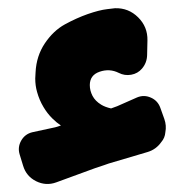

<svg xmlns="http://www.w3.org/2000/svg" viewBox="-20 -421 440 474"><path d="M388.2 -94.4C390.4 -105.6 389.5 -116.5 385.7 -127.2L375.8 -154.9C371.6 -166.6 363.9 -175 352.5 -180C341.1 -185.1 329.7 -185.2 318.2 -180.4L269.3 -158.8C261.8 -156.1 256.7 -154.2 254.2 -153.3C244.4 -155.5 236.3 -158.6 229.9 -162.5C219.9 -168.6 212.8 -175.9 208.3 -184.5C203.9 -193.1 201.7 -201.9 201.7 -211C201.8 -227.4 209.8 -238.4 225.9 -243.9C242.3 -249.6 258.1 -248.6 273.3 -241C282.9 -236.1 293.1 -234.6 303.9 -236.5C314.7 -238.4 323.6 -243.5 330.5 -251.6C338.7 -261.2 342.9 -272.3 343.2 -285L344 -321.2C344.5 -343.5 336.9 -362.5 321 -378.2C305.2 -393.9 286.1 -401.4 263.8 -400.7L244.4 -398.4C231.4 -396.9 215.5 -392.8 196.7 -386.3C178 -379.7 159.1 -371.2 140.1 -360.8C121.2 -350.4 104.7 -334.8 90.7 -314C76.8 -293.2 69.1 -269.4 67.8 -242.4C67.3 -236.9 67 -231.8 67 -227.2C67 -215.7 68.5 -204.6 71.5 -194C75.2 -180.6 80.5 -168.2 87.4 -156.7C93.6 -146.2 100.9 -136.8 109.3 -128.5C116.1 -121.7 123.1 -116 130.4 -111.1C126.9 -110 122.3 -108.6 116.5 -106.8L59.6 -94.5C47.5 -91.5 38.4 -84.6 32.3 -73.8C26.2 -63 24.9 -51.7 28.5 -39.8L37.1 -11.7C42.3 5.6 53 18.3 69.2 26.4C85.4 34.4 102 35.4 118.9 29.2L214.5 -5.8C229.1 -10.7 236.7 -13.2 237.3 -13.4C238.7 -13.9 240.7 -14.6 243.3 -15.5C245.9 -16.4 247.6 -17 248.4 -17.3L344.3 -45.7C358.4 -49.9 369.7 -58.1 378.2 -70.3C384.2 -77.2 387.5 -85.2 388.2 -94.4Z"/></svg>

Font: Qalbi
Style: Regular
Weight: 400
Version: Version 001.000